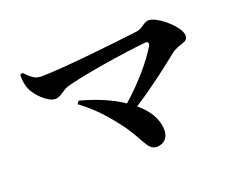

<svg xmlns="http://www.w3.org/2000/svg" viewBox="-101 -829 1202 974"><g transform="rotate(-20 500.0 -342.0)"><path d="M302 -389 291 -374C335 -341 392 -292 451 -215C542 -104 541 -33 596 -33C632 -33 660 -57 660 -99C660 -161 625 -215 571 -260C681 -331 773 -404 836 -454C879 -487 925 -475 925 -514C925 -562 822 -651 774 -651C749 -651 730 -622 700 -618C600 -606 290 -569 165 -569C131 -569 112 -589 82 -619L68 -613C68 -581 73 -555 80 -537C97 -495 156 -437 195 -437C223 -437 249 -467 275 -475C361 -501 605 -539 719 -550C735 -552 740 -542 733 -528C696 -464 618 -371 528 -292C461 -337 378 -369 302 -389Z"/></g></svg>

Font: Noto Serif SC
Style: Bold
Weight: 700
Designer: Ryoko NISHIZUKA 西塚涼子 (kana & ideographs); Frank Grießhammer (Latin, Greek & Cyrillic); Wenlong ZHANG 张文龙 (bopomofo); San
Foundry: Adobe
Version: Version 2.001;hotconv 1.1.0;makeotfexe 2.6.0